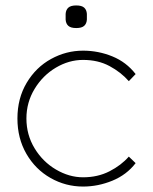

<svg xmlns="http://www.w3.org/2000/svg" viewBox="-20 -668 560 705"><path d="M285 17Q221 17 165.5 -14.5Q110 -46 77 -103Q44 -160 44 -233Q44 -307 78 -364Q112 -421 167.5 -451.5Q223 -482 285 -482Q341 -482 392.5 -461Q444 -440 478 -396L453 -370Q424 -403 382 -425.5Q340 -448 285 -448Q233 -448 185 -419.5Q137 -391 107 -341.5Q77 -292 77 -233Q77 -173 107 -123.5Q137 -74 185.5 -45.5Q234 -17 285 -17Q339 -17 382 -39Q425 -61 453 -93L478 -69Q445 -26 392.5 -4.5Q340 17 285 17ZM221 -596Q221 -607 221 -617Q222 -632 231 -640Q240 -648 260 -648Q280 -648 289 -640Q298 -632 299 -617Q299 -607 299 -596Q298 -581 289 -573Q280 -565 260 -565Q240 -565 231 -573Q222 -581 221 -596Z"/></svg>

Font: Kreadon
Style: Regular
Weight: 400
Designer: kohakuno
Foundry: StudioGnu
Version: Version 1.000;Glyphs 3.1.2 (3151)